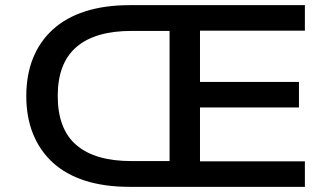

<svg xmlns="http://www.w3.org/2000/svg" viewBox="-20 -725 1286 745"><path d="M483 0Q385 0 310 -24Q235 -48 184.5 -94.5Q134 -141 108 -206Q82 -271 82 -352Q82 -434 108 -499Q134 -564 185 -610.5Q236 -657 311 -681Q386 -705 483 -705H1163V-606H756V-407H1140V-308H756V-99H1163V0ZM490 -100H638V-605H490Q349 -605 276.5 -542.5Q204 -480 204 -353Q204 -224 276.5 -162Q349 -100 490 -100Z"/></svg>

Font: Nunito Sans 7pt SemiExpanded SemiBold
Style: Regular
Weight: 600
Width: 6
Designer: Vernon Adams
Foundry: Vernon Adams
Version: Version 3.101;gftools[0.9.27]